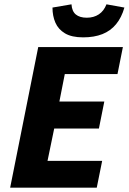

<svg xmlns="http://www.w3.org/2000/svg" viewBox="-20 -869 596 889"><path d="M27 0 157 -651H549L524 -526H280L255 -399H463L438 -274H231L200 -124H453L428 0ZM365 -696Q312 -696 281 -714.5Q250 -733 236.5 -764Q223 -795 223 -834L311 -849Q313 -817 331 -802Q349 -787 382 -787Q414 -787 437.5 -802.5Q461 -818 473 -849L556 -834Q543 -788 517.5 -757Q492 -726 454 -711Q416 -696 365 -696Z"/></svg>

Font: Source Sans 3 ExtraBold
Style: Italic
Weight: 800
Italic angle: -11°
Version: Version 3.052;hotconv 1.1.0;makeotfexe 2.6.0